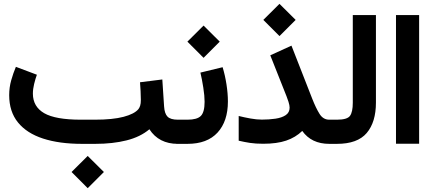

<svg xmlns="http://www.w3.org/2000/svg" viewBox="-20 -756 2275 1009"><path d="M356 147.9 440.9 63.5 525.9 147.9 440.9 232.9ZM481 0H410.2Q292 0 206.3 -27.8Q120.6 -55.7 74.5 -112.5Q28.3 -169.4 28.3 -255.9Q28.3 -296.4 38.8 -333.7Q49.3 -371.1 63.5 -404.8L173.8 -363.3Q166 -341.8 159.4 -314.9Q152.8 -288.1 152.8 -263.2Q153.3 -195.3 212.4 -161.1Q271.5 -127 405.3 -127H478.5Q572.3 -127 629.4 -142.1Q686.5 -157.2 707.5 -182.6Q712.9 -189.5 716.6 -200.7Q720.2 -211.9 720.2 -230.5Q720.2 -253.9 718.8 -277.6Q717.3 -301.3 715.8 -323.7L833 -338.4L842.3 -196.8Q844.7 -158.7 860.6 -142.8Q876.5 -127 914.6 -127H926.8V0H914.6Q814.9 0 765.1 -76.7Q717.8 -36.6 645.3 -18.3Q572.8 0 481 0Z M1177.7 -222.7Q1177.7 -118.7 1123.3 -59.3Q1068.8 0 965.3 0H906.7V-127H965.3Q1015.6 -127 1035.4 -146.7Q1055.2 -166.5 1055.2 -221.2Q1055.2 -252.4 1048.3 -296.1Q1041.5 -339.8 1033.2 -374.5L1149.9 -402.8Q1162.6 -361.3 1170.2 -312.7Q1177.7 -264.2 1177.7 -222.7ZM964.8 -537.1 1049.8 -621.6 1134.8 -537.1 1049.8 -452.1Z M1363.8 -651.4 1448.7 -735.8 1533.7 -651.4 1448.7 -566.4ZM1234.4 -146.5Q1263.7 -139.2 1296.1 -133.3Q1328.6 -127.4 1356 -127.4Q1394 -127.4 1427.5 -132.3Q1460.9 -137.2 1481.4 -150.9Q1502 -164.6 1502 -190.4Q1502 -202.1 1496.1 -220.9Q1490.2 -239.7 1485.8 -250L1400.4 -465.3L1511.7 -516.1L1620.6 -237.8Q1640.1 -188 1659.2 -157.5Q1678.2 -127 1710.4 -127H1731V0H1710.4Q1616.7 0 1568.4 -67.9Q1533.2 -33.7 1484.1 -17.1Q1435.1 -0.5 1363.3 -0.5Q1323.2 -0.5 1293.2 -5.1Q1263.2 -9.8 1234.4 -16.6Z M1711.4 0V-127H1751Q1804.7 -127 1819.3 -147.2Q1834 -167.5 1834 -216.3V-676.8H1955.6V-216.8Q1955.6 -114.3 1907.2 -57.1Q1858.9 0 1750.5 0Z M2061 -676.8H2182.6V-0.5H2061Z"/></svg>

Font: Vazir FD-WOL
Style: Bold-FD-WOL
Weight: 700
Designer: Saber Rastikerdar
Foundry: Saber Rastikerdar
Version: Version 30.1.0